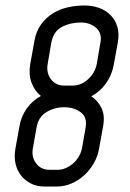

<svg xmlns="http://www.w3.org/2000/svg" viewBox="-20 -671 475 700"><path d="M191 -52Q206 -52 220.5 -58.5Q235 -65 247 -75.5Q259 -86 267.5 -100.5Q276 -115 279 -131L292 -205Q299 -243 274.5 -261.5Q250 -280 214 -280Q179 -280 149.5 -262.5Q120 -245 113 -205L100 -131Q94 -99 111.5 -75.5Q129 -52 160 -52ZM245 -359Q276 -359 301.5 -382.5Q327 -406 333 -439L346 -515Q353 -550 330.5 -569.5Q308 -589 275 -589Q237 -589 206 -573Q175 -557 167 -515L154 -439Q148 -406 165.5 -382.5Q183 -359 214 -359ZM51 -211Q57 -247 78 -276Q99 -305 129 -321Q106 -340 95 -369.5Q84 -399 90 -436L105 -519Q111 -556 129 -581Q147 -606 171.5 -621.5Q196 -637 226 -644Q256 -651 288 -651Q317 -651 341.5 -642Q366 -633 383 -616Q400 -599 407.5 -574.5Q415 -550 410 -519L395 -436Q388 -397 366.5 -367Q345 -337 313 -320Q338 -303 350.5 -276Q363 -249 356 -211L341 -128Q336 -100 321.5 -75Q307 -50 286.5 -31.5Q266 -13 240.5 -2Q215 9 188 9H141Q114 9 92.5 -2Q71 -13 56.5 -31.5Q42 -50 36.5 -75Q31 -100 36 -128Z"/></svg>

Font: Marvel
Style: Bold Italic
Weight: 700
Italic angle: -12°
Designer: Carolina Trebol
Foundry: Carolina Trebol
Version: Version 1.001